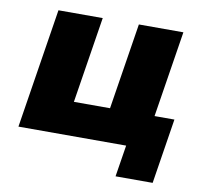

<svg xmlns="http://www.w3.org/2000/svg" viewBox="-73 -579 842 790"><g transform="rotate(10 348.0 -184.0)"><path d="M459 132 480 0H30L109 -500H294L237 -140H388L445 -500H631L574 -140H657L614 132Z"/></g></svg>

Font: Nunito Sans 9pt Black
Style: Italic
Weight: 900
Italic angle: -9°
Version: Version 3.101;gftools[0.9.27]